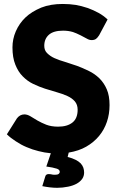

<svg xmlns="http://www.w3.org/2000/svg" viewBox="-20 -756 594 955"><path d="M515.1 -659.2 473.1 -580.6Q465.3 -568.4 457.5 -562.5Q449.2 -556.6 436 -556.6Q423.8 -556.6 411.6 -564Q406.7 -566.4 396.5 -572Q386.2 -577.6 381.3 -580.1Q358.9 -591.3 342.8 -596.7Q319.8 -603.5 293.9 -603.5Q246.6 -603.5 223.6 -583.5Q200.2 -563 200.2 -528.3Q200.2 -505.9 213.9 -492.2Q230 -476.1 251 -466.8Q274.9 -456.1 303.2 -448.2Q308.1 -446.8 362.3 -428.7Q384.8 -420.9 422.4 -402.8Q450.7 -389.2 474.6 -366.2Q497.6 -343.3 511.2 -311.5Q524.9 -279.8 524.9 -233.4Q524.9 -188.5 511.7 -149.9Q498.5 -110.8 472.7 -79.6Q446.3 -47.9 408.7 -26.4Q372.1 -5.4 321.8 2.9L316.4 24.9Q339.4 30.3 356.4 39.1Q371.1 46.4 381.3 56.6Q390.6 66.9 394.5 78.1Q398.4 89.8 398.4 102.1Q398.4 119.6 389.2 133.3Q378.9 147.9 361.3 157.7Q343.3 167.5 319.3 172.4Q291 178.2 264.6 178.2Q246.6 178.2 227.1 175.8Q209.5 173.8 190.4 169.9L204.6 123.5Q207.5 109.9 221.7 109.9Q229.5 109.9 235.8 111.3Q241.7 113.3 253.4 113.3Q266.6 113.3 272 108.9Q277.3 104.5 277.3 99.1Q277.3 87.9 262.7 83Q243.7 76.7 210.4 72.3L232.9 6.3Q200.7 3.4 171.4 -4.4Q141.1 -11.7 111.8 -24.4Q85 -35.6 58.6 -53.2Q32.7 -69.8 14.2 -87.9L64 -167Q70.3 -175.8 80.1 -181.6Q89.8 -187 101.1 -187Q115.7 -187 131.3 -177.7Q149.9 -166 166 -156.7Q187.5 -144.5 210 -135.7Q235.4 -126 269 -126Q314.5 -126 340.3 -146.5Q366.2 -167 366.2 -210.4Q366.2 -235.4 352.1 -252Q337.9 -268.1 315.4 -278.3Q289.1 -290 263.7 -296.9Q252.9 -299.8 204.1 -314.9Q177.7 -323.2 144.5 -338.9Q116.2 -352.5 92.8 -376.5Q70.3 -398.9 56.2 -434.6Q42 -469.7 42 -520Q42 -562 58.6 -600.1Q75.7 -639.6 106.9 -669.4Q137.2 -698.2 185.5 -718.3Q231 -736.3 292 -736.3Q326.7 -736.3 357.4 -731.4Q383.3 -727.1 417.5 -715.8Q445.3 -705.6 471.2 -691.4Q494.1 -678.7 515.1 -659.2Z"/></svg>

Font: Lato-ExtraBold
Style: Regular
Weight: 500
Designer: Lukasz Dziedzic with Adam Twardoch and Botio Nikoltchev
Foundry: tyPoland Lukasz Dziedzic
Version: ""